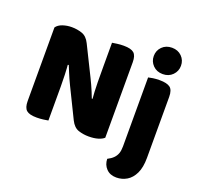

<svg xmlns="http://www.w3.org/2000/svg" viewBox="-151 -875 1269 1233"><g transform="rotate(20 483.0 -258.0)"><path d="M65 -400H226Q230 -354 231.5 -312Q233 -270 233 -232.5Q233 -195 233 -159V0Q223 2 200.5 5Q178 8 155 8Q105 8 85 -9.5Q65 -27 65 -72ZM614 -210H453Q447 -280 446.5 -339Q446 -398 446 -451V-609Q457 -611 479 -614Q501 -617 524 -617Q574 -617 594 -599.5Q614 -582 614 -537ZM614 -264V-390V-21Q600 -8 573.5 0Q547 8 510 8Q473 8 440 -3Q407 -14 386 -56L287 -258Q277 -279 268.5 -297.5Q260 -316 252 -336Q244 -356 234 -380L65 -343V-575Q79 -595 108 -605Q137 -615 170 -615Q207 -615 240.5 -603.5Q274 -592 294 -551L394 -349Q404 -329 412.5 -310Q421 -291 429.5 -271Q438 -251 447 -227ZM672 102Q696 90 711 75Q726 60 733 40.5Q740 21 740 -7V-232H910V9Q910 74 890.5 115Q871 156 838.5 175.5Q806 195 767 195Q724 195 698.5 168.5Q673 142 672 102ZM727 -621Q727 -659 753 -685Q779 -711 820 -711Q861 -711 887 -685Q913 -659 913 -621Q913 -584 887 -557.5Q861 -531 820 -531Q779 -531 753 -557.5Q727 -584 727 -621ZM910 -175H740V-479Q751 -482 771.5 -485Q792 -488 816 -488Q866 -488 888 -471.5Q910 -455 910 -408Z"/></g></svg>

Font: Baloo Tamma 2 ExtraBold
Style: Regular
Weight: 800
Designer: Divya Kowshik, Shuchita Grover and Ek Type
Foundry: Ek Type
Version: Version 1.700